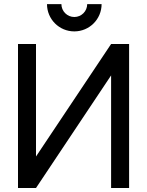

<svg xmlns="http://www.w3.org/2000/svg" viewBox="-20 -940 736 960"><path d="M351.5 -783C427 -783 488 -844 488 -919.5H416C416 -884 387.5 -855 351.5 -855C316 -855 287 -884 287 -919.5H215C215 -844 276 -783 351.5 -783ZM160 0 535.5 -563V0H625.5V-720H535.5L160 -157.5V-720H70V0Z"/></svg>

Font: Hauora Medium
Style: Regular
Weight: 500
Designer: Wayne Shih
Foundry: WCYS
Version: Version 1.001;hotconv 1.0.109;makeotfexe 2.5.65596